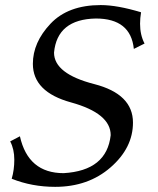

<svg xmlns="http://www.w3.org/2000/svg" viewBox="-20 -723 619 753"><path d="M196.3 9.8Q105.5 9.8 25.9 -22Q36.1 -56.6 36.1 -96.7Q36.1 -137.7 20 -168.5L58.1 -188.5Q90.3 -43.9 229.5 -43.9Q398.9 -53.7 414.1 -192.9Q414.1 -278.3 258.8 -321.3Q108.9 -362.3 108.9 -472.7Q108.9 -556.6 178 -629.9Q247.1 -703.1 375 -703.1Q439.9 -703.1 533.2 -674.8Q529.3 -651.4 529.3 -629.9Q529.3 -585.9 546.9 -552.2L504.9 -531.2Q492.7 -650.4 356 -650.4Q204.1 -647.5 191.9 -516.6Q191.9 -433.6 350.1 -393.1Q501.5 -354 501.5 -242.2Q501.5 -143.1 413.8 -66.7Q326.2 9.8 196.3 9.8Z"/></svg>

Font: Kelvinch
Style: Italic
Weight: 400
Italic angle: -10°
Designer: Paul James Miller
Foundry: High-Logic / Made with FontCreator
Version: Version 3.40;July 22, 2017;FontCreator 11.0.0.2388 64-bit